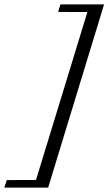

<svg xmlns="http://www.w3.org/2000/svg" viewBox="-110 -721 492 869"><path d="M361 -701 108 128H-90.5L-79.5 94L53 93.5L285.5 -666.5L153 -667L163.5 -701Z"/></svg>

Font: Newsreader 20pt
Style: Italic
Weight: 400
Italic angle: -17°
Version: Version 1.003